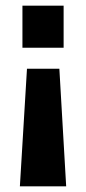

<svg xmlns="http://www.w3.org/2000/svg" viewBox="-20 -515 303 676"><path d="M213 141H50L75 -273H189ZM59 -347V-495H204V-347Z"/></svg>

Font: Teko SemiBold
Style: Regular
Weight: 600
Designer: Manushi Parikh, Jonny Pinhorn
Foundry: Indian Type Foundry
Version: Version 1.106;PS 1.0;hotconv 1.0.78;makeotf.lib2.5.61930; tt